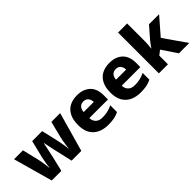

<svg xmlns="http://www.w3.org/2000/svg" viewBox="99 -1639 2528 2528"><g transform="rotate(-45 1362.5 -375.0)"><path d="M485 -215Q480 -232 474 -261Q468 -290 461 -322Q454 -354 449 -380.5Q444 -407 441 -420H437Q435 -407 429.5 -380.5Q424 -354 417 -321.5Q410 -289 403.5 -259.5Q397 -230 393 -210L343 0H164L11 -549H177L232 -321Q238 -297 243.5 -263Q249 -229 253.5 -196Q258 -163 260 -141H263Q264 -158 267.5 -182.5Q271 -207 275.5 -232.5Q280 -258 284 -278Q288 -298 289 -305L349 -549H535L591 -304Q594 -288 600 -257.5Q606 -227 610.5 -195Q615 -163 617 -141H620Q622 -162 626.5 -195.5Q631 -229 637 -263Q643 -297 649 -321L706 -549H870L715 0H534Z M1190 -559Q1306 -559 1374 -495.5Q1442 -432 1442 -309V-231H1095Q1097 -177 1130 -145Q1163 -113 1224 -113Q1276 -113 1319.5 -123Q1363 -133 1409 -155V-30Q1368 -9 1322.5 0.5Q1277 10 1210 10Q1127 10 1062.5 -20Q998 -50 961.5 -112.5Q925 -175 925 -271Q925 -368 958 -432Q991 -496 1050.5 -527.5Q1110 -559 1190 -559ZM1193 -442Q1154 -442 1128.5 -417.5Q1103 -393 1098 -340H1287Q1286 -383 1263 -412.5Q1240 -442 1193 -442Z M1793 -559Q1909 -559 1977 -495.5Q2045 -432 2045 -309V-231H1698Q1700 -177 1733 -145Q1766 -113 1827 -113Q1879 -113 1922.5 -123Q1966 -133 2012 -155V-30Q1971 -9 1925.5 0.5Q1880 10 1813 10Q1730 10 1665.5 -20Q1601 -50 1564.5 -112.5Q1528 -175 1528 -271Q1528 -368 1561 -432Q1594 -496 1653.5 -527.5Q1713 -559 1793 -559ZM1796 -442Q1757 -442 1731.5 -417.5Q1706 -393 1701 -340H1890Q1889 -383 1866 -412.5Q1843 -442 1796 -442Z M2328 -439Q2328 -407 2325.5 -371.5Q2323 -336 2319 -303H2322Q2335 -323 2351.5 -346Q2368 -369 2384 -388L2524 -549H2712L2507 -313L2725 0H2532L2391 -210L2328 -161V0H2159V-760H2328Z"/></g></svg>

Font: Noto Sans Kannada ExtraBold
Style: Regular
Weight: 800
Designer: Jelle Bosma - Monotype Design Team
Foundry: Monotype Imaging Inc.
Version: Version 2.005; ttfautohint (v1.8.4.7-5d5b)